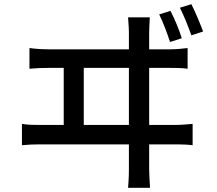

<svg xmlns="http://www.w3.org/2000/svg" viewBox="-20 -855 1040 919"><path d="M952 -704C938 -743 915 -797 896 -835L841 -818C861 -779 880 -730 896 -686L952 -704ZM850 -672C838 -712 815 -766 796 -803L742 -786C761 -748 780 -696 794 -654L850 -672ZM694 -164H826C847 -164 878 -163 902 -160V-262C876 -260 850 -257 818 -257H694V-530H798C818 -530 852 -530 878 -526V-625C852 -622 826 -619 794 -619H694V-700C694 -713 695 -735 697 -772H593C596 -733 597 -714 597 -700V-619H211C181 -619 151 -621 121 -625V-526C153 -529 182 -530 211 -530H285V-257H170C142 -257 115 -257 85 -262V-160C116 -163 143 -164 170 -164H597V-45C597 -34 597 -5 593 44H698C695 -5 694 -36 694 -47V-164ZM381 -257V-530H597V-257H381Z"/></svg>

Font: Glow Sans SC Normal Medium
Style: Regular
Weight: 600
Designer: Ryoko NISHIZUKA (kana, bopomofo & ideographs); Paul D. Hunt (Latin, Greek & Cyrillic); Sandoll Communications, Soo-young
Version: Version 0.93